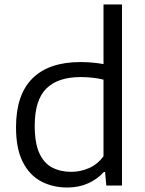

<svg xmlns="http://www.w3.org/2000/svg" viewBox="-20 -828 646 857"><path d="M280.5 9Q216 9 164 -18.2Q112 -45.5 81.8 -104.8Q51.5 -164 51.5 -260Q51.5 -405.5 125 -478.2Q198.5 -551 339 -551Q366.5 -551 393.2 -548.5Q420 -546 442 -542V-808H524.5V0H454.5L449 -60.5H443.5Q416 -29 374 -10Q332 9 280.5 9ZM298.5 -61Q338 -61 376.2 -77.2Q414.5 -93.5 442 -130.5V-472.5Q421 -478 394 -481Q367 -484 340 -484Q237.5 -484 186.2 -432.2Q135 -380.5 135 -267Q135 -189.5 155.5 -144.5Q176 -99.5 213 -80.2Q250 -61 298.5 -61Z"/></svg>

Font: Encode Sans SemiExpanded SemiExpanded
Style: Regular
Weight: 400
Width: 6
Designer: Multiple Designers
Foundry: Impallari Type
Version: Version 3.000; ttfautohint (v1.8.3) -l 8 -r 50 -G 200 -x 14 